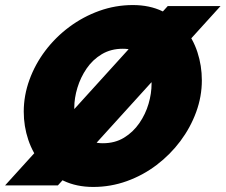

<svg xmlns="http://www.w3.org/2000/svg" viewBox="-66 -734 893 760"><path d="M303 6Q237 6 185.5 -18.5Q134 -43 99 -85Q64 -127 46 -180.5Q28 -234 28 -292Q28 -356 50.5 -418Q73 -480 113.5 -533.5Q154 -587 208.5 -627.5Q263 -668 327 -691Q391 -714 460 -714Q526 -714 577 -689.5Q628 -665 663 -623Q698 -581 715.5 -527.5Q733 -474 733 -416Q733 -352 710.5 -290.5Q688 -229 648 -175.5Q608 -122 554 -81Q500 -40 436 -17Q372 6 303 6ZM341 -167Q389 -167 425 -189Q461 -211 485.5 -246.5Q510 -282 522 -323Q534 -364 534 -403Q534 -440 522.5 -471.5Q511 -503 486 -522Q461 -541 420 -541Q373 -541 337 -519.5Q301 -498 277 -463Q253 -428 240.5 -387Q228 -346 228 -307Q228 -270 239.5 -238Q251 -206 276 -186.5Q301 -167 341 -167ZM807 -710 163 0H-46L598 -710Z"/></svg>

Font: Raleway Thin Black
Style: Italic
Weight: 900
Italic angle: -12°
Version: Version 4.026